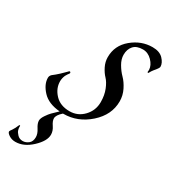

<svg xmlns="http://www.w3.org/2000/svg" viewBox="-171 -545 787 874"><g transform="rotate(30 223.0 -108.0)"><path d="M340 -420Q307 -420 291 -402Q275 -384 275 -355Q275 -332 289 -308Q303 -284 320.5 -266.5Q338 -249 352 -221Q366 -193 366 -162Q366 -91 306.5 -38Q247 15 172 15H170Q145 37 145 54Q145 68 158 87Q171 106 171 126Q171 159 130.5 197Q90 235 46 235Q27 235 12.5 225.5Q-2 216 -2 208Q-2 205 7 193Q11 187 15.5 178.5Q20 170 22 164L25 159Q29 159 29 161V169Q29 174 31.5 183Q34 192 45 203.5Q56 215 73 215Q89 215 103 204Q117 193 117 170Q117 152 104 132Q91 112 91 97Q91 85 102.5 68Q114 51 122.5 42.5Q131 34 152 14Q91 9 60 -24.5Q29 -58 29 -92Q29 -102 37 -110Q53 -122 68.5 -136.5Q84 -151 91.5 -159Q99 -167 100 -167Q106 -167 106 -161Q106 -159 104 -156.5Q102 -154 98.5 -149Q95 -144 92 -138Q85 -122 85 -106Q85 -69 113 -39Q141 -9 190 -9Q233 -9 263 -40.5Q293 -72 293 -116Q293 -152 281.5 -180.5Q270 -209 255.5 -224Q241 -239 229.5 -262Q218 -285 218 -310Q218 -371 266 -411Q314 -451 373 -451Q410 -451 429 -431Q448 -411 448 -391Q448 -384 428 -361Q425 -358 421.5 -352Q418 -346 416 -342.5Q414 -339 413 -339Q409 -339 409 -343Q409 -344 409.5 -347Q410 -350 410 -353Q409 -377 388 -398.5Q367 -420 340 -420Z"/></g></svg>

Font: Miama Nueva
Style: Medium
Weight: 400
Italic angle: -28°
Version: Version 1.0